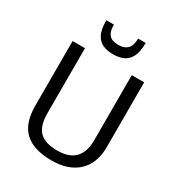

<svg xmlns="http://www.w3.org/2000/svg" viewBox="-213 -1050 1100 1192"><g transform="rotate(30 337.0 -454.0)"><path d="M338.1 7.9Q207.8 7.9 144.1 -51.5Q80.4 -111 80.4 -236.1V-700H169.2V-234.6Q169.2 -143.8 209 -103.5Q248.7 -63.2 338.1 -63.2Q504.5 -63.2 504.5 -234.6V-700H593.4V-236.1Q593.4 -176.1 575.6 -130.9Q557.8 -85.6 524.1 -54.5Q490.4 -23.4 443.5 -7.7Q396.5 7.9 338.1 7.9ZM333.1 -754.2Q298.4 -754.2 267.1 -766.6Q235.8 -778.9 216.4 -814.3Q197.1 -849.6 197.1 -916.5H251.5Q251.5 -875.4 263.6 -854.9Q275.6 -834.5 294.7 -827.7Q313.8 -820.9 333.1 -820.9H340.9Q381.1 -820.9 403.1 -844.1Q425.1 -867.2 425.1 -916.5H479.5Q479.5 -851.3 460.8 -816.2Q442 -781.1 411 -767.7Q379.9 -754.2 343.5 -754.2Z"/></g></svg>

Font: Pathway Extreme 8pt Thin
Style: Regular
Weight: 100
Designer: Eduardo Rodriguez Tunni
Foundry: Eduardo Rodriguez Tunni
Version: Version 1.000